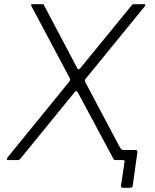

<svg xmlns="http://www.w3.org/2000/svg" viewBox="-20 -762 736 914"><path d="M566 132Q555 132 556 122L573 7Q574 0 566 0H539L552 -59Q558 -48 568 -48H625Q635 -48 634 -37L612 121Q611 126 608 129Q605 132 600 132ZM577 -11Q581 -5 580.5 -2.5Q580 0 574 0H529Q526 0 524 -1Q522 -2 520 -6L351 -321Q347 -328 343.5 -328.5Q340 -329 335 -323L75 -4Q73 -2 70 -1Q67 0 64 0H18Q13 0 12.5 -3Q12 -6 17 -14L307 -370Q312 -376 313.5 -381Q315 -386 311 -392L129 -734Q128 -737 128 -739.5Q128 -742 132 -742H180Q185 -742 187 -741Q189 -740 190 -736L348 -437Q354 -427 362 -437L608 -738Q610 -741 612 -741.5Q614 -742 618 -742H667Q671 -742 671.5 -739Q672 -736 670 -733L387 -386Q384 -382 384 -379.5Q384 -377 385 -373L577 -11Z"/></svg>

Font: Libre Franklin ExtraLight
Style: Italic
Weight: 250
Italic angle: -8°
Designer: Pablo Impallari, Rodrigo Fuenzalida, Nhung Nguyen
Foundry: Impallari Type
Version: Version 3.000